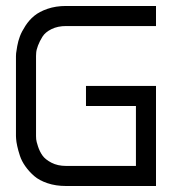

<svg xmlns="http://www.w3.org/2000/svg" viewBox="-20 -620 606 640"><path d="M500 -533.2H200.2Q172.4 -533.2 151.6 -522.9Q130.9 -512.7 121.6 -497.8Q112.3 -482.9 106.7 -468.3Q101.1 -453.6 100.6 -443.4L100.1 -433.1V-166.5Q100.1 -162.6 100.6 -155.8Q101.1 -148.9 106.7 -131.8Q112.3 -114.7 121.6 -101.6Q130.9 -88.4 151.6 -77.6Q172.4 -66.9 200.2 -66.9H433.1V-266.6H266.6V-333.5H500V0H200.2Q166 0 138.4 -9.3Q110.8 -18.6 94 -33.2Q77.1 -47.9 64.7 -65.4Q52.2 -83 46.4 -100.8Q40.5 -118.7 37.4 -133.3Q34.2 -147.9 33.7 -157.2L33.2 -166.5V-433.1Q33.2 -436.5 33.7 -442.6Q34.2 -448.7 37.4 -466.1Q40.5 -483.4 46.4 -499Q52.2 -514.6 64.7 -533.9Q77.1 -553.2 94 -567.1Q110.8 -581.1 138.4 -590.6Q166 -600.1 200.2 -600.1H500Z"/></svg>

Font: Malkor
Style: Regular
Weight: 400
Version: Version 1.3